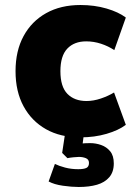

<svg xmlns="http://www.w3.org/2000/svg" viewBox="-20 -537 539 766"><path d="M301 11Q221 11 163.5 -21.5Q106 -54 74 -113Q42 -172 42 -253Q42 -334 74 -393Q106 -452 164 -484.5Q222 -517 301 -517Q357 -517 405 -503Q453 -489 482 -467L436 -337Q412 -353 383 -362.5Q354 -372 324 -372Q276 -372 248.5 -343Q221 -314 221 -253Q221 -191 249 -162.5Q277 -134 325 -134Q353 -134 382.5 -144Q412 -154 435 -168L482 -39Q453 -17 405 -3Q357 11 301 11ZM294 209Q266 209 231 204Q196 199 174 187L199 117Q215 125 239.5 131.5Q264 138 292 138Q314 138 324.5 133Q335 128 335 113Q335 99 322.5 94Q310 89 295 89Q288 89 273 90.5Q258 92 249 94L228 73L242 -20H317L306 65L272 43Q282 38 300.5 36Q319 34 340 34Q362 34 383.5 41.5Q405 49 419.5 66.5Q434 84 434 115Q434 149 416 170Q398 191 367 200Q336 209 294 209Z"/></svg>

Font: Nunito Sans 7pt SemiCondensed Black
Style: Regular
Weight: 900
Width: 4
Designer: Vernon Adams
Foundry: Vernon Adams
Version: Version 3.101;gftools[0.9.27]